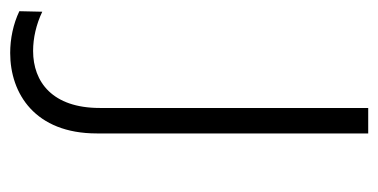

<svg xmlns="http://www.w3.org/2000/svg" viewBox="-203 -537 743 377"><g transform="rotate(90 168.5 -348.5)"><path d="M84 3C164 3 242 -46 242 -167V-700H192V-173C192 -80 141 -42 80 -42C55 -42 28 -48 3 -60L2 -15C27 -3 56 3 84 3Z"/></g></svg>

Font: Chess Sans Light
Style: Regular
Weight: 300
Designer: Wolf Bōese
Foundry: Wolf Bōese
Version: Version 7.223;Glyphs 3.3 (3306)